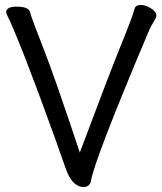

<svg xmlns="http://www.w3.org/2000/svg" viewBox="-20 -737 660 780"><path d="M317.9 22.9Q299.8 22.9 280.5 5.9Q261.2 -11.2 245.6 -56.2Q230 -101.1 204.1 -173.8Q61 -570.8 5.9 -682.1L4.9 -687Q4.9 -710 47.9 -710Q97.2 -710 102.5 -686.5Q107.9 -663.1 153.6 -548.1Q199.2 -433.1 304.2 -117.2Q425.8 -441.9 471.9 -554.9Q518.1 -668 526.9 -702.1Q530.8 -716.8 553.2 -716.8Q570.8 -716.8 593 -703.4Q615.2 -689.9 615.2 -672.9Q615.2 -666 602.5 -645.5Q589.8 -625 579.1 -598.1Q367.2 -96.2 350.1 -4.9Q346.2 22.9 317.9 22.9Z"/></svg>

Font: LXGW WenKai Screen
Style: Regular
Weight: 400
Designer: LXGW / Fontworks Inc.
Foundry: LXGW / Fontworks Inc.
Version: Version 1.510;January 18,2025